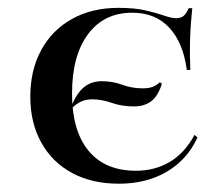

<svg xmlns="http://www.w3.org/2000/svg" viewBox="-20 -447 549 479"><path d="M276.6 11.3Q209.7 11.3 160.1 -15.3Q110.5 -41.9 83.1 -91.1Q55.6 -140.3 55.6 -205.6Q55.6 -272.6 83.1 -322.6Q110.5 -372.6 160.1 -400Q209.7 -427.4 275 -427.4Q316.1 -427.4 343.5 -421Q371 -414.5 389.5 -408.1Q408.1 -401.6 419.4 -401.6Q430.6 -401.6 437.5 -406.9Q444.4 -412.1 450.8 -426.6H459.7Q458.1 -412.9 456.5 -391.9Q454.8 -371 454 -341.9Q453.2 -312.9 454.8 -272.6H446Q437.1 -340.3 402.4 -377.8Q367.7 -415.3 309.7 -415.3Q239.5 -415.3 199.6 -361.7Q159.7 -308.1 159.7 -213.7Q159.7 -121 200.8 -71Q241.9 -21 319.4 -21Q366.1 -21 403.6 -43.1Q441.1 -65.3 465.3 -110.5L472.6 -104Q447.6 -49.2 396.8 -19Q346 11.3 276.6 11.3ZM159.7 -177.4 158.1 -182.3Q171.8 -215.3 189.9 -229.8Q208.1 -244.4 233.9 -244.4Q261.3 -244.4 285.1 -235.5Q308.9 -226.6 336.3 -226.6Q350.8 -226.6 360.5 -230.2Q370.2 -233.9 379 -241.9L383.9 -237.9Q374.2 -207.3 357.3 -194.4Q340.3 -181.5 313.7 -181.5Q283.9 -181.5 258.9 -190.3Q233.9 -199.2 210.5 -199.2Q195.2 -199.2 183.1 -194Q171 -188.7 159.7 -177.4Z"/></svg>

Font: Playfair 144pt SemiExpanded SemiBold
Style: Regular
Weight: 600
Width: 6
Designer: Claus Eggers Sørensen
Foundry: Claus Eggers Sørensen
Version: Version 2.203